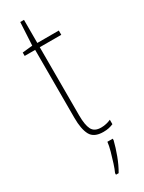

<svg xmlns="http://www.w3.org/2000/svg" viewBox="-231 -686 703 936"><g transform="rotate(-30 121.0 -218.0)"><path d="M167 -14Q183 -14 197 -17.5Q211 -21 222 -26V-1Q210 4 197 7Q184 10 166 10Q113 10 95 -23.5Q77 -57 77 -120V-503H18V-522L75 -528L82 -657H103V-527H224V-503H103V-119Q103 -66 116 -40Q129 -14 167 -14ZM188 70Q179 106 164 146.5Q149 187 129 221H114V212Q122 195 131 167Q140 139 148 110Q156 81 158 61H188Z"/></g></svg>

Font: Noto Sans Lao Looped Condensed Thin
Style: Regular
Weight: 100
Width: 3
Designer: Mark Frömberg, Ben Mitchell
Foundry: The Fontpad Ltd
Version: Version 1.002; ttfautohint (v1.8.4.7-5d5b)